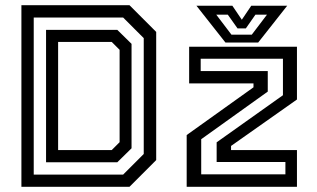

<svg xmlns="http://www.w3.org/2000/svg" viewBox="-20 -720 1220 740"><path d="M62.5 0V-700H479L582 -597V-103L479 0ZM204 -141.5H410.5L441 -172V-528L410.5 -558.5H204ZM110 -47H454.5L534 -126.5V-573L454.5 -652.5H110ZM157.5 -94.5V-605H432L487 -551V-148.5L432 -94.5ZM755.5 -48H1080V-95.5H815V-171.5L1070.5 -353V-493.5H753.5V-446H1012V-367L755.5 -183.5ZM699.5 0V-199.5L957 -383.5V-398.5H709V-540H1124.5V-336.5L870.5 -157.5V-141.5H1124.5V0ZM849 -556 737 -698H875.5L912 -644L948.5 -698H1087L975 -556ZM872 -586.5H950.5L1009 -663.5H964.5L927.5 -610.5H895.5L858 -663.5H813.5Z"/></svg>

Font: Tourney Medium
Style: Regular
Weight: 500
Designer: Tyler Finck
Foundry: Etcetera Type Co
Version: Version 1.015